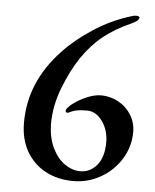

<svg xmlns="http://www.w3.org/2000/svg" viewBox="-49 -682 596 739"><g transform="rotate(5 248.5 -312.5)"><path d="M53 -193Q53 -351 172 -476Q215 -523 284 -568.5Q353 -614 434 -638Q439 -640 447 -640Q454 -640 458 -638Q462 -636 461 -633Q458 -625 451.5 -620Q445 -615 432 -609Q369 -581 325 -545.5Q281 -510 245 -457Q212 -408 184.5 -337.5Q157 -267 157 -196Q158 -143 177 -104Q196 -65 225 -45Q254 -25 285 -25Q323 -25 349 -56Q375 -87 375 -145Q375 -191 350.5 -225.5Q326 -260 291 -260Q268 -260 253.5 -257.5Q239 -255 225 -248Q219 -245 216 -245Q209 -245 209 -252Q209 -258 215 -264Q226 -277 241 -286Q256 -298 285.5 -310.5Q315 -323 340 -323Q375 -323 406.5 -306Q438 -289 456.5 -259Q475 -229 475 -193Q475 -136 445 -88Q415 -40 366 -12.5Q317 15 261 15Q202 15 155 -9.5Q108 -34 80.5 -81Q53 -128 53 -193Z"/></g></svg>

Font: EB Garamond Medium
Style: Regular
Weight: 500
Designer: Georg Duffner and Octavio Pardo
Foundry: Georg Duffner
Version: Version 1.000